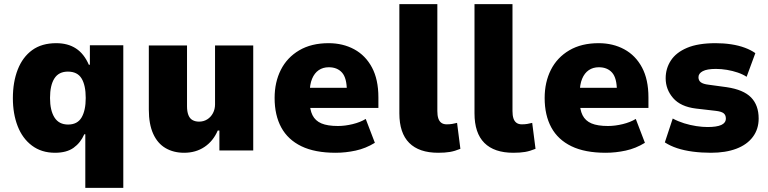

<svg xmlns="http://www.w3.org/2000/svg" viewBox="-20 -725 3702 925"><path d="M391 180V-78H386Q368 -37 334.5 -13Q301 11 245 11Q180 11 134 -23.5Q88 -58 65 -117.5Q42 -177 42 -252Q42 -330 65.5 -390Q89 -450 135 -483.5Q181 -517 251 -517Q307 -517 346 -491.5Q385 -466 408 -413H413V-507H574V180ZM308 -125Q353 -125 373 -159Q393 -193 393 -253Q393 -314 373 -347Q353 -380 307 -380Q263 -380 242 -347Q221 -314 221 -253Q221 -193 242.5 -159Q264 -125 308 -125Z M867 11Q816 11 777.5 -11.5Q739 -34 718 -80.5Q697 -127 697 -197V-506H881V-213Q881 -188 887.5 -171Q894 -154 907.5 -146.5Q921 -139 939 -139Q961 -139 978.5 -150Q996 -161 1006 -180Q1016 -199 1016 -222V-506H1200V0H1037V-96H1029Q1007 -45 965 -17Q923 11 867 11Z M1597 11Q1497 11 1432 -20.5Q1367 -52 1335 -111Q1303 -170 1303 -253Q1303 -329 1333 -388.5Q1363 -448 1421.5 -482.5Q1480 -517 1563 -517Q1632 -517 1686.5 -487.5Q1741 -458 1772 -400Q1803 -342 1803 -256V-205H1450V-302H1661L1651 -287Q1651 -349 1628 -375Q1605 -401 1564 -401Q1536 -401 1515.5 -387Q1495 -373 1483.5 -345.5Q1472 -318 1472 -276V-240Q1472 -197 1485.5 -170Q1499 -143 1528.5 -130.5Q1558 -118 1608 -118Q1642 -118 1679 -127Q1716 -136 1742 -152L1786 -37Q1742 -10 1693.5 0.5Q1645 11 1597 11Z M2091 11Q1999 11 1951.5 -36.5Q1904 -84 1904 -179V-705H2087V-190Q2087 -169 2091.5 -155Q2096 -141 2106 -133.5Q2116 -126 2132 -126Q2147 -126 2158.5 -128Q2170 -130 2182 -133L2198 -8Q2171 3 2147.5 7Q2124 11 2091 11Z M2453 11Q2361 11 2313.5 -36.5Q2266 -84 2266 -179V-705H2449V-190Q2449 -169 2453.5 -155Q2458 -141 2468 -133.5Q2478 -126 2494 -126Q2509 -126 2520.5 -128Q2532 -130 2544 -133L2560 -8Q2533 3 2509.5 7Q2486 11 2453 11Z M2898 11Q2798 11 2733 -20.5Q2668 -52 2636 -111Q2604 -170 2604 -253Q2604 -329 2634 -388.5Q2664 -448 2722.5 -482.5Q2781 -517 2864 -517Q2933 -517 2987.5 -487.5Q3042 -458 3073 -400Q3104 -342 3104 -256V-205H2751V-302H2962L2952 -287Q2952 -349 2929 -375Q2906 -401 2865 -401Q2837 -401 2816.5 -387Q2796 -373 2784.5 -345.5Q2773 -318 2773 -276V-240Q2773 -197 2786.5 -170Q2800 -143 2829.5 -130.5Q2859 -118 2909 -118Q2943 -118 2980 -127Q3017 -136 3043 -152L3087 -37Q3043 -10 2994.5 0.5Q2946 11 2898 11Z M3405 11Q3359 11 3317.5 5.5Q3276 0 3242.5 -11Q3209 -22 3183 -39L3221 -154Q3247 -140 3276 -131Q3305 -122 3334.5 -117.5Q3364 -113 3389 -113Q3433 -113 3455 -123Q3477 -133 3477 -154Q3477 -171 3466 -179.5Q3455 -188 3428 -191L3333 -202Q3259 -211 3223 -252.5Q3187 -294 3187 -348Q3187 -395 3212 -433.5Q3237 -472 3290 -494.5Q3343 -517 3428 -517Q3467 -517 3503 -511.5Q3539 -506 3568.5 -495Q3598 -484 3619 -469L3577 -355Q3559 -367 3534 -375.5Q3509 -384 3482 -388.5Q3455 -393 3429 -393Q3386 -393 3365.5 -382Q3345 -371 3345 -353Q3345 -337 3356.5 -328.5Q3368 -320 3393 -317L3481 -305Q3562 -293 3598.5 -255.5Q3635 -218 3635 -154Q3635 -103 3607 -65.5Q3579 -28 3527.5 -8.5Q3476 11 3405 11Z"/></svg>

Font: Nunito Sans 7pt SemiCondensed Black
Style: Regular
Weight: 900
Width: 4
Designer: Vernon Adams
Foundry: Vernon Adams
Version: Version 3.101;gftools[0.9.27]